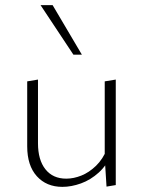

<svg xmlns="http://www.w3.org/2000/svg" viewBox="-20 -724 556 748"><path d="M223 4Q161 4 123.5 -37.5Q86 -79 86 -154V-407L128 -414V-166Q128 -101 157 -64.5Q186 -28 238 -28Q267 -28 297 -40Q327 -52 354 -78Q381 -104 398 -146L416 -127Q397 -81 365 -52Q333 -23 295.5 -9.5Q258 4 223 4ZM395 3 388 -108V-407L431 -414V-3ZM266 -511 138 -704H185L299 -511Z"/></svg>

Font: Ysabeau ExtraLight
Style: Regular
Weight: 250
Designer: Christian Thalmann (Catharsis Fonts)
Version: Version 2.002